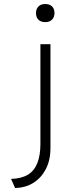

<svg xmlns="http://www.w3.org/2000/svg" viewBox="-20 -740 403 955"><path d="M55 195 35 150Q88 148 119.5 128.5Q151 109 166 70.5Q181 32 181 -24V-520H231V-4Q231 57 208 101Q185 145 146 169.5Q107 194 55 195ZM205 -630Q183 -630 171 -642Q159 -654 159 -675Q159 -695 171 -707.5Q183 -720 205 -720Q227 -720 239 -708Q251 -696 251 -675Q251 -655 239 -642.5Q227 -630 205 -630Z"/></svg>

Font: Lexend Exa ExtraLight
Style: Regular
Weight: 250
Designer: Bonnie Shaver-Troup, Thomas Jockin
Foundry: Lexend
Version: Version 1.007